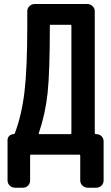

<svg xmlns="http://www.w3.org/2000/svg" viewBox="-20 -750 540 931"><path d="M168 -103.5Q166 -99.6 171.9 -99.6H321.3Q326.2 -99.6 326.2 -105.5V-625Q326.2 -629.9 321.3 -629.9H225.6Q221.7 -629.9 221.7 -625Q221.7 -401.4 210.9 -299.8Q200.2 -198.2 168 -103.5ZM52.7 160.2Q38.1 160.2 27.3 149.9Q16.6 139.6 16.6 125V-71.3Q16.6 -83 25.4 -91.3Q34.2 -99.6 45.9 -99.6Q49.8 -99.6 51.8 -103.5Q85 -190.4 98.6 -303.7Q112.3 -417 112.3 -629.9V-695.3Q112.3 -710 122.6 -720.2Q132.8 -730.5 148.4 -730.5H403.3Q418 -730.5 428.7 -720.2Q439.5 -710 439.5 -695.3V-105.5Q439.5 -100.6 444.3 -99.6H447.3Q461.9 -99.6 472.2 -89.4Q482.4 -79.1 482.4 -64.5V125Q482.4 139.6 472.2 149.9Q461.9 160.2 447.3 160.2H405.3Q390.6 160.2 379.9 149.9Q369.1 139.6 369.1 125V4.9Q369.1 0 365.2 0H130.9Q126 0 126 4.9V125Q126 139.6 116.2 149.9Q106.4 160.2 90.8 160.2Z"/></svg>

Font: Rounded-L Mgen+ 1m medium
Style: Regular
Weight: 500
Designer: [Source Han Sans]
Ryoko NISHIZUKA  (kana & ideographs); Paul D. Hunt (Latin, Greek & Cyrillic); Wenlong ZHANG  (bopomofo
Version: Version 1.059.20150602